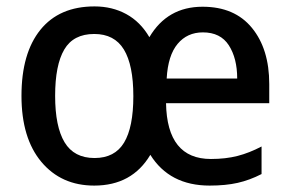

<svg xmlns="http://www.w3.org/2000/svg" viewBox="-20 -569 906 599"><path d="M612 -548Q712 -548 766 -482Q820 -416 820 -307V-247H498Q501 -73 638 -73Q684 -73 721 -82.5Q758 -92 796 -112V-26Q759 -7 721.5 1.5Q684 10 634 10Q509 10 449 -86Q392 10 274 10Q171 10 109 -64Q47 -138 47 -270Q47 -403 106 -476Q165 -549 275 -549Q330 -549 374 -525Q418 -501 446 -453Q502 -548 612 -548ZM613 -468Q564 -468 534 -432Q504 -396 500 -324H720Q720 -387 694 -427.5Q668 -468 613 -468ZM274 -463Q209 -463 180.5 -414.5Q152 -366 152 -270Q152 -174 181.5 -125Q211 -76 275 -76Q338 -76 367 -124Q396 -172 396 -269Q396 -366 366.5 -414.5Q337 -463 274 -463Z"/></svg>

Font: Noto Sans Gujarati UI SemiCondensed Medium
Style: Regular
Weight: 500
Width: 4
Designer: Jelle Bosma - Monotype Design Team, Universal Thirst
Foundry: Monotype Imaging Inc.
Version: Version 2.106; ttfautohint (v1.8.4.7-5d5b)